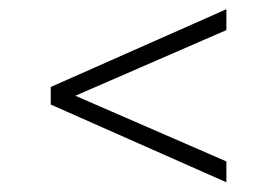

<svg xmlns="http://www.w3.org/2000/svg" viewBox="-20 -582 584 405"><path d="M457.5 -197.5 87 -361.5V-398.5L457.5 -562.5V-518.5L124 -373.5V-386.5L457.5 -241.5Z"/></svg>

Font: Encode Sans SC SemiExpanded ExtraLight
Style: Regular
Weight: 250
Width: 6
Designer: Multiple Designers
Foundry: Impallari Type
Version: Version 3.002